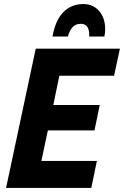

<svg xmlns="http://www.w3.org/2000/svg" viewBox="-20 -931 614 951"><path d="M10 0 157 -690H574L545 -556H274L244 -411H474L448 -285H217L185 -134H460L432 0ZM501 -786Q501 -778 500 -769Q499 -760 497 -750H422V-758Q422 -813 380 -813Q354 -813 339 -796Q324 -779 316 -750H240Q254 -830 293.5 -870.5Q333 -911 393 -911Q441 -911 471 -876.5Q501 -842 501 -786Z"/></svg>

Font: Radio Canada Condensed
Style: Bold Italic
Weight: 700
Width: 3
Italic angle: -12°
Designer: Charles Daoud, Etienne Aubert Bonn, Alexandre Saumier Demers, Jacques Le Bailly
Foundry: Radio-Canada
Version: Version 2.104; ttfautohint (v1.8.4.7-5d5b);gftools[0.9.28.de